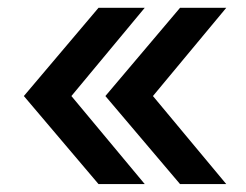

<svg xmlns="http://www.w3.org/2000/svg" viewBox="-20 -541 630 491"><path d="M231.9 -70.3 41 -295.4 231.9 -521H350.1L162.6 -295.4L350.1 -70.3ZM440.4 -70.3 249.5 -295.4 440.4 -521H558.6L371.1 -295.4L558.6 -70.3Z"/></svg>

Font: Inter 20pt Medium
Style: Regular
Weight: 500
Version: Version 4.001;git-66647c0bb